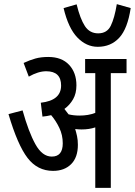

<svg xmlns="http://www.w3.org/2000/svg" viewBox="-20 -907 651 927"><path d="M544 -887Q533 -820 515 -783Q497 -746 454 -746Q413 -746 390 -781Q367 -816 350 -886L287 -868Q310 -771 353.5 -726Q397 -681 452 -681Q515 -681 555.5 -724.5Q596 -768 611 -868ZM515 0V-554H591V-622H391V-554H440V-362Q407 -349 364 -349Q335 -349 311 -355Q301 -369 291 -381Q317 -400 333 -428Q349 -456 349 -495Q349 -556 313.5 -594Q278 -632 213 -632Q178 -632 151 -624.5Q124 -617 94 -603L119 -537Q165 -563 203 -563Q275 -563 275 -494Q275 -422 177 -411L185 -344Q207 -346 227 -351Q250 -324 266.5 -289.5Q283 -255 283 -215Q283 -151 230 -151Q184 -151 151 -210.5Q118 -270 89 -374L21 -356Q65 -207 113 -144.5Q161 -82 236 -82Q291 -82 323.5 -114.5Q356 -147 356 -208Q356 -231 352 -249.5Q348 -268 343 -284Q360 -282 374 -282Q411 -282 440 -292V0Z"/></svg>

Font: Noto Sans Devanagari Extra Condensed
Style: Regular
Weight: 400
Width: 2
Designer: Monotype Design Team
Foundry: Monotype Imaging Inc.
Version: 1.000